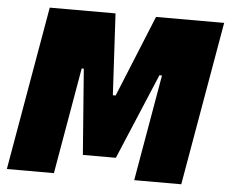

<svg xmlns="http://www.w3.org/2000/svg" viewBox="-51 -758 975 817"><g transform="rotate(5 437.0 -350.0)"><path d="M7 0H208L287 -454H296L324 -88H465L619 -454H630L551 0H752L874 -700H583L441 -352H429L410 -700H129Z"/></g></svg>

Font: Fixel Text 20240404 Black
Style: Italic
Weight: 900
Width: 4
Italic angle: -10°
Designer: AlfaBravo + MacPaw
Foundry: Kyrylo Tkachov, Marchela Mozhyna, Serhii Makarenko, Maria Weinstein, Zakhar Kryvoshyya
Version: Version 1.211;Glyphs 3.2 (3225)